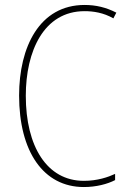

<svg xmlns="http://www.w3.org/2000/svg" viewBox="-20 -744 515 774"><path d="M321 -699C356 -699 397 -693 437 -670L449 -693C408 -714 367 -724 321 -724C139 -724 57 -554 57 -359C57 -133 155 10 318 10C368 10 413 -2 444 -18V-43C416 -30 373 -15 318 -15C169 -15 84 -154 84 -358C84 -537 156 -699 321 -699Z"/></svg>

Font: Noto Sans Gurmukhi Condensed Thin
Style: Regular
Weight: 100
Width: 3
Designer: Jelle Bosma - Monotype Design Team
Foundry: Monotype Imaging Inc.
Version: Version 2.004